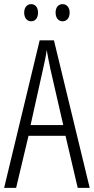

<svg xmlns="http://www.w3.org/2000/svg" viewBox="-20 -909 454 929"><path d="M97 -848C97 -822 111 -806 131 -806C150 -806 164 -821 164 -848C164 -874 150 -889 131 -889C111 -889 97 -873 97 -848ZM249 -848C249 -822 263 -806 283 -806C302 -806 317 -821 317 -848C317 -874 302 -889 283 -889C263 -889 249 -874 249 -848ZM356 0H414L241 -714H172L0 0H58L118 -252H297ZM224 -574 286 -304H128L188 -574C196 -609 202 -637 206 -667C211 -637 217 -609 224 -574Z"/></svg>

Font: Noto Sans Gujarati UI ExtraCondensed Light
Style: Regular
Weight: 300
Width: 2
Designer: Jelle Bosma - Monotype Design Team, Universal Thirst
Foundry: Monotype Imaging Inc.
Version: Version 2.106